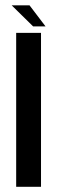

<svg xmlns="http://www.w3.org/2000/svg" viewBox="-20 -722 236 742"><path d="M42.5 0H138.5V-595H42.5ZM108 -620H156L94 -701.5H25Z"/></svg>

Font: Anybody SemiCondensed
Style: Regular
Weight: 400
Width: 4
Version: Version 1.113;gftools[0.9.25]